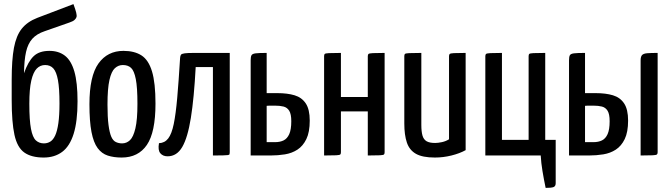

<svg xmlns="http://www.w3.org/2000/svg" viewBox="-20 -758 3272 936"><path d="M193 10Q133 10 98.5 -14.5Q64 -39 50.5 -100.5Q37 -162 37 -272V-369Q37 -466 48 -525Q59 -584 86 -618Q113 -652 162 -671L338 -738Q348 -711 351.5 -696.5Q355 -682 353 -675Q351 -668 343.5 -661Q336 -654 318 -648L198 -606Q159 -593 137.5 -569Q116 -545 107 -505Q98 -465 97 -401Q117 -458 144 -484Q171 -510 221 -510Q266 -510 296.5 -486.5Q327 -463 342.5 -409.5Q358 -356 358 -264Q358 -166 339 -105.5Q320 -45 283 -17.5Q246 10 193 10ZM194 -59Q211 -59 225 -67.5Q239 -76 249 -97.5Q259 -119 264.5 -157.5Q270 -196 270 -254Q270 -327 262.5 -367.5Q255 -408 240 -424.5Q225 -441 200 -441Q176 -441 159 -423.5Q142 -406 132.5 -365Q123 -324 123 -252Q123 -172 131 -130Q139 -88 155 -73.5Q171 -59 194 -59Z M573 10Q535 10 505.5 0.5Q476 -9 456 -36Q436 -63 426 -114.5Q416 -166 416 -250Q416 -387 460 -448.5Q504 -510 582 -510Q635 -510 669.5 -488Q704 -466 721 -410Q738 -354 738 -253Q738 -113 696 -51.5Q654 10 573 10ZM575 -59Q597 -59 613.5 -74.5Q630 -90 640 -132Q650 -174 650 -252Q650 -332 642 -372.5Q634 -413 619 -427Q604 -441 579 -441Q557 -441 540 -425.5Q523 -410 513.5 -368Q504 -326 504 -248Q504 -187 509 -149Q514 -111 522.5 -91.5Q531 -72 545 -65.5Q559 -59 575 -59Z M797 4Q774 4 761.5 -11Q749 -26 755 -60Q783 -61 800 -83Q817 -105 827 -153.5Q837 -202 844 -281.5Q851 -361 858 -476Q859 -487 862.5 -491.5Q866 -496 880 -498Q894 -500 928 -500H1100V-16Q1100 -10 1099 -6.5Q1098 -3 1091 -2Q1084 -1 1067 -0.5Q1050 0 1018 0V-431H934Q926 -280 910.5 -183.5Q895 -87 868.5 -41.5Q842 4 797 4Z M1202 0V-464Q1202 -481 1206 -488.5Q1210 -496 1226.5 -498Q1243 -500 1280 -500V-304H1332Q1381 -304 1416 -293.5Q1451 -283 1470.5 -254Q1490 -225 1490 -170Q1490 -114 1473.5 -80Q1457 -46 1430 -28.5Q1403 -11 1369 -5.5Q1335 0 1299 0ZM1321 -65Q1345 -65 1362.5 -73.5Q1380 -82 1390 -104Q1400 -126 1400 -167Q1400 -202 1390 -218Q1380 -234 1362.5 -238.5Q1345 -243 1320 -243Q1317 -243 1310.5 -243Q1304 -243 1297 -243Q1290 -243 1285 -242.5Q1280 -242 1280 -242V-65Q1280 -65 1285 -65Q1290 -65 1297.5 -65Q1305 -65 1311.5 -65Q1318 -65 1321 -65Z M1560 0V-484Q1560 -492 1563 -495Q1566 -498 1583.5 -499Q1601 -500 1642 -500V-285H1773V-484Q1773 -492 1776.5 -495Q1780 -498 1797.5 -499Q1815 -500 1855 -500V-16Q1855 -8 1852 -5Q1849 -2 1832 -1Q1815 0 1773 0V-215H1642V-16Q1642 -8 1639 -5Q1636 -2 1619 -1Q1602 0 1560 0Z M2100 10Q2040 10 2008 -8Q1976 -26 1963.5 -63Q1951 -100 1951 -156V-484Q1951 -492 1954 -495Q1957 -498 1974.5 -499Q1992 -500 2034 -500V-149Q2034 -117 2039.5 -97.5Q2045 -78 2059.5 -69.5Q2074 -61 2101 -61Q2115 -61 2134 -65Q2153 -69 2169 -79V-484Q2169 -492 2172.5 -495Q2176 -498 2192.5 -499Q2209 -500 2250 -500V-26Q2221 -10 2181 0Q2141 10 2100 10Z M2640 158Q2631 115 2624.5 75.5Q2618 36 2616 0H2346V-484Q2346 -492 2349.5 -495Q2353 -498 2370 -499Q2387 -500 2427 -500V-76H2557V-484Q2557 -492 2560 -495Q2563 -498 2580 -499Q2597 -500 2638 -500V-76H2689V135Q2689 150 2678.5 154Q2668 158 2640 158Z M2754 0V-464Q2754 -481 2758 -488.5Q2762 -496 2778.5 -498Q2795 -500 2832 -500V-304H2884Q2933 -304 2968 -293.5Q3003 -283 3022.5 -254Q3042 -225 3042 -170Q3042 -114 3025.5 -80Q3009 -46 2982 -28.5Q2955 -11 2921 -5.5Q2887 0 2851 0ZM2873 -65Q2897 -65 2914.5 -73.5Q2932 -82 2942 -104Q2952 -126 2952 -167Q2952 -202 2942 -218Q2932 -234 2914.5 -238.5Q2897 -243 2872 -243Q2869 -243 2862.5 -243Q2856 -243 2849 -243Q2842 -243 2837 -242.5Q2832 -242 2832 -242V-65Q2832 -65 2837 -65Q2842 -65 2849.5 -65Q2857 -65 2863.5 -65Q2870 -65 2873 -65ZM3103 0V-463Q3103 -482 3110 -489.5Q3117 -497 3135 -498.5Q3153 -500 3186 -500V-16Q3186 -8 3182.5 -5Q3179 -2 3162 -1Q3145 0 3103 0Z"/></svg>

Font: Yanone Kaffeesatz
Style: Regular
Weight: 400
Designer: Yanone (Cyrillic: Daniel Pouzeot, Huerta Tipografica, and Cyreal)
Foundry: Yanone
Version: Version 2.003